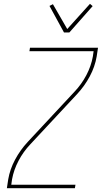

<svg xmlns="http://www.w3.org/2000/svg" viewBox="-20 -985 540 1005"><path d="M16 0 23 -46Q32 -99 59 -149.5Q86 -200 125 -242L370 -505Q407 -544 432 -591.5Q457 -639 466 -689L470 -717H134L137 -735H493L486 -689Q477 -636 450 -585.5Q423 -535 384 -493L139 -230Q102 -191 77 -143.5Q52 -96 43 -46L39 -18H375L372 0ZM315 -815 239 -954 257 -963 332 -833 451 -965 465 -953 343 -815Z"/></svg>

Font: Iosevka Curly Thin
Style: Italic
Weight: 100
Italic angle: -9°
Monospace: yes
Designer: Belleve Invis
Foundry: Belleve Invis
Version: Version 22.1.2; ttfautohint (v1.8.4)